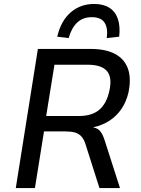

<svg xmlns="http://www.w3.org/2000/svg" viewBox="-20 -953 716 973"><path d="M60 0 172 -705H440Q515 -705 562.5 -680Q610 -655 628 -606Q646 -557 631 -484Q620 -437 595.5 -401Q571 -365 535 -341.5Q499 -318 453 -308L456 -306L465 -304Q480 -299 491 -284Q502 -269 512 -237L588 0H484L414 -220Q406 -247 392.5 -261.5Q379 -276 360 -281.5Q341 -287 312 -287H203L157 0ZM214 -365H378Q446 -365 483.5 -397Q521 -429 535 -496Q549 -563 521 -594Q493 -625 424 -625H256ZM328 -760 270 -767Q289 -848 338.5 -890.5Q388 -933 457 -933Q504 -933 534.5 -913.5Q565 -894 577.5 -856.5Q590 -819 584 -767L521 -760Q528 -810 510 -838Q492 -866 445 -866Q400 -866 371 -838.5Q342 -811 328 -760Z"/></svg>

Font: Nunito Sans 7pt SemiCondensed Medium
Style: Italic
Weight: 500
Width: 4
Italic angle: -9°
Designer: Vernon Adams
Foundry: Vernon Adams
Version: Version 3.101;gftools[0.9.27]